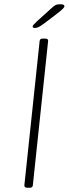

<svg xmlns="http://www.w3.org/2000/svg" viewBox="-20 -884 324 906"><path d="M110 2Q94 2 95 -10L167 -690Q168 -697 171.5 -699.5Q175 -702 184 -702H192Q209 -702 207 -690L135 -10Q134 -3 130.5 -0.5Q127 2 118 2ZM145 -752Q141 -752 137.5 -753.5Q134 -755 134 -759Q134 -763 139.5 -768.5Q145 -774 155 -784L218 -841Q233 -855 241 -859.5Q249 -864 264 -864Q275 -864 279.5 -861.5Q284 -859 284 -854Q284 -850 276 -842Q268 -834 242 -814L188 -773Q173 -762 163.5 -757Q154 -752 145 -752Z"/></svg>

Font: Asap Thin
Style: Italic
Weight: 250
Italic angle: -6°
Designer: Pablo Cosgaya
Foundry: Omnibus-Type
Version: Version 3.001